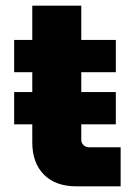

<svg xmlns="http://www.w3.org/2000/svg" viewBox="-20 -658 476 678"><path d="M30 -219V-333H94V-403H30V-517H94V-638H267V-517H389V-403H267V-333H389V-219H267V-164Q267 -153 275 -145.5Q283 -138 294 -138H406V0H250Q176 0 135 -41.5Q94 -83 94 -155V-219Z"/></svg>

Font: MuseoModerno ExtraBold
Style: Regular
Weight: 800
Designer: Pablo Cosgaya, Héctor Gatti, Marcela Romero, and the Authors of The MuseoModerno Project.
Foundry: Omnibus-Type Team
Version: Version 1.001